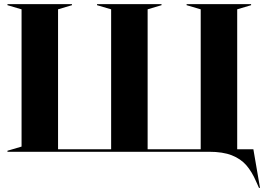

<svg xmlns="http://www.w3.org/2000/svg" viewBox="-20 -732 1274 926"><path d="M16 -5 84 -25V-687L16 -707V-712H327V-707L260 -687V-12H516V-687L448 -707V-712H759V-707L692 -687V-12H948V-687L880 -707V-712H1191V-707L1124 -687V-12H1202L1234 174H1229L1216 145Q1195 96 1168 65Q1141 34 1098 17Q1055 0 988 0H16Z"/></svg>

Font: Nyght Serif Bold
Style: Regular
Weight: 700
Designer: Maksym Kobuzan
Version: Version 0.410